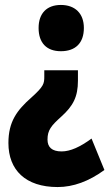

<svg xmlns="http://www.w3.org/2000/svg" viewBox="-20 -583 442 776"><path d="M319 -470C319 -529 283 -563 226 -563C169 -563 136 -529 136 -470C136 -410 168 -376 226 -376C286 -376 319 -410 319 -470ZM295 -257V-299H159V-274C159 -245 157 -234 107 -189C48 -137 14 -91 14 -5C14 104 83 173 213 173C276 173 339 150 402 104L350 -23C304 11 264 29 229 29C190 29 172 12 172 -19C172 -57 187 -75 227 -111C276 -155 295 -192 295 -257Z"/></svg>

Font: Noto Sans Lao Looped ExtraCondensed Black
Style: Regular
Weight: 900
Width: 2
Designer: Mark Frömberg, Ben Mitchell
Foundry: The Fontpad Ltd
Version: Version 1.002